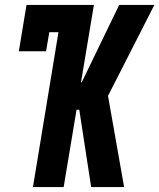

<svg xmlns="http://www.w3.org/2000/svg" viewBox="-20 -755 643 775"><path d="M113 0 216 -625H179L166 -548H56L87 -735H359L307 -423H310L461 -735H603L416 -368L481 0H348L327 -136L300 -312H289L237 0Z"/></svg>

Font: Iosevka Slab XBdEx
Style: Italic
Weight: 800
Width: 7
Italic angle: -9°
Monospace: yes
Designer: Belleve Invis
Foundry: Belleve Invis
Version: Version 11.1.1; ttfautohint (v1.8.3)